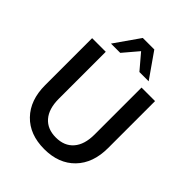

<svg xmlns="http://www.w3.org/2000/svg" viewBox="-263 -1094 1245 1245"><g transform="rotate(45 359.5 -471.0)"><path d="M201.2 -288.1Q201.2 -196.3 244.1 -146.5Q287.1 -96.7 365.2 -96.7Q443.4 -96.7 486.3 -146.5Q529.3 -196.3 529.3 -288.1V-718.8H653.3V-288.1Q653.3 -150.4 575.7 -70.3Q498 9.8 365.2 9.8Q231.4 9.8 153.8 -70.3Q76.2 -150.4 76.2 -288.1V-718.8H201.2ZM187.5 -780.3 307.6 -952.1H413.1L533.2 -780.3H448.2L360.4 -883.8L272.5 -780.3Z"/></g></svg>

Font: Min Sans SemiBold
Style: Regular
Weight: 600
Designer: Jinseong-Kim, NotoSansCJK, Nunito
Foundry: Jinseong-Kim
Version: Version 1.400;Glyphs 3.1.2 (3151)